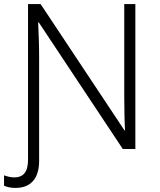

<svg xmlns="http://www.w3.org/2000/svg" viewBox="-38 -734 787 946"><path d="M38.1 191.9C109.9 191.9 154.8 149.9 154.8 58.1V-451.2C154.8 -513.7 152.3 -571.8 149.9 -624H152.8L566.9 0H628.9V-713.9H574.2V-261.2C574.2 -233.4 574.7 -203.1 575.2 -171.4C575.7 -139.2 576.7 -112.8 578.1 -91.8H575.2L162.1 -713.9H100.1V54.2C100.1 114.3 75.7 140.1 33.2 140.1C13.2 140.1 -2 135.3 -18.1 129.9V181.2C-2.9 187.5 14.2 191.9 38.1 191.9Z"/></svg>

Font: Noto Reveo Sans
Style: Regular
Weight: 300
Designer: Monotype Design Team
Foundry: Monotype Imaging Inc.
Version: Version 2.007